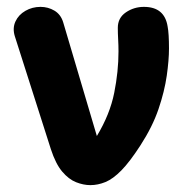

<svg xmlns="http://www.w3.org/2000/svg" viewBox="-20 -531 536 559"><path d="M243 8Q223 8 201.5 -0.5Q180 -9 161 -31.5Q142 -54 128 -97L23 -426Q16 -449 25 -468.5Q34 -488 54 -499.5Q74 -511 98 -511Q120 -511 138.5 -500Q157 -489 164 -466L262 -135Q300 -198 312.5 -260.5Q325 -323 325 -381Q325 -399 324 -416.5Q323 -434 323 -450Q323 -479 346.5 -495Q370 -511 399 -511Q459 -511 468 -454Q470 -444 471 -427.5Q472 -411 472 -390Q472 -356 465.5 -310.5Q459 -265 441.5 -213.5Q424 -162 389 -108Q358 -60 333.5 -35Q309 -10 287 -1Q265 8 243 8Z"/></svg>

Font: Madimi One
Style: Regular
Weight: 400
Designer: Taurai Valerie Mtake, Mirko Velimirovic
Foundry: TaVaTake
Version: Version 1.000; ttfautohint (v1.8.4.7-5d5b)